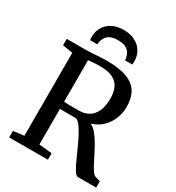

<svg xmlns="http://www.w3.org/2000/svg" viewBox="-225 -1115 1147 1250"><g transform="rotate(30 348.0 -489.5)"><path d="M38 0V-48.5L118.5 -58.5V-682L42 -695V-743H173.5Q207 -743 235.2 -745Q263.5 -747 288.2 -748.8Q313 -750.5 336.5 -750.5Q435 -750.5 493 -728Q551 -705.5 576.2 -661.8Q601.5 -618 601.5 -553.5Q601.5 -508.5 584.8 -465.8Q568 -423 535 -390.5Q502 -358 453 -343Q476 -332.5 496.2 -308.5Q516.5 -284.5 535 -253.2Q553.5 -222 570 -189.2Q586.5 -156.5 601.2 -128Q616 -99.5 629.2 -80.8Q642.5 -62 654.5 -58.5L692 -47.5V0H554.5Q542 0 527.8 -21.2Q513.5 -42.5 497.5 -77Q481.5 -111.5 464 -151Q446.5 -190.5 428 -227.2Q409.5 -264 390.8 -291Q372 -318 353 -325.5Q342.5 -325.5 325 -325.5Q307.5 -325.5 289 -325.5Q270.5 -325.5 254.8 -325.8Q239 -326 231.5 -326.5V-58.5L329 -48.5V0ZM344 -378Q386 -378 417 -396.5Q448 -415 465.2 -452.5Q482.5 -490 482.5 -547Q482.5 -593.5 467.5 -627.2Q452.5 -661 416.8 -679.2Q381 -697.5 318.5 -697.5Q303.5 -697.5 288.5 -696.8Q273.5 -696 259.2 -694.5Q245 -693 231.5 -692V-380Q245.5 -378.5 268 -378Q290.5 -377.5 312 -377.8Q333.5 -378 344 -378ZM336 -979Q386 -979 422 -960.2Q458 -941.5 477.2 -909Q496.5 -876.5 496.5 -835.5Q496.5 -829.5 496 -823.5Q495.5 -817.5 494.5 -811.5H440Q440 -814.5 440 -818.8Q440 -823 438.5 -827.5Q436 -844.5 426.8 -861.8Q417.5 -879 396 -890.8Q374.5 -902.5 336 -902.5Q298 -902.5 276.8 -890.8Q255.5 -879 246 -861.8Q236.5 -844.5 233.5 -827.5Q233 -823 232.8 -818.8Q232.5 -814.5 232.5 -811.5H178Q177 -817.5 176.5 -823.5Q176 -829.5 176 -835.5Q176 -876.5 195 -909.2Q214 -942 250 -960.5Q286 -979 336 -979Z"/></g></svg>

Font: Merriweather 28pt Medium
Style: Regular
Weight: 500
Version: Version 2.100